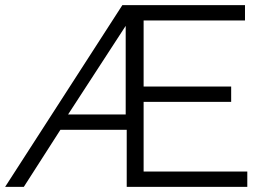

<svg xmlns="http://www.w3.org/2000/svg" viewBox="-46 -730 1027 750"><path d="M432 -710H911V-650H515V-392H857V-332H515V-60H920V0H449V-223H190L47 0H-26ZM445 -283V-629L220 -283Z"/></svg>

Font: Rising Sun Light
Style: Regular
Weight: 300
Designer: Matt McInerney, Pablo Impallari, Rodrigo Fuenzalida (Raleway font), Stephen Hutchings (Greek), Cristiano Sobral (main ch
Foundry: The Rising Sun Project Authors
Version: Version 4.327; ttfautohint (v1.8.4.7-5d5b-dirty)